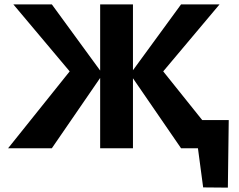

<svg xmlns="http://www.w3.org/2000/svg" viewBox="-20 -678 1093 878"><path d="M909 179 868 -129H1026L1022 180ZM879 -129H977V0H879ZM808 0 575 -339 808 -658H984L683 -300L690 -397L1008 0ZM17 0 335 -397 342 -300 41 -658H217L450 -339L217 0ZM438 0V-658H588V0Z"/></svg>

Font: Ysabeau ExtraBold
Style: Regular
Weight: 800
Designer: Christian Thalmann (Catharsis Fonts)
Version: Version 2.002